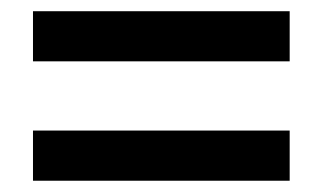

<svg xmlns="http://www.w3.org/2000/svg" viewBox="-20 -502 578 344"><path d="M39.1 -178.2V-268.1H499V-178.2ZM39.1 -392.1V-481.9H499V-392.1Z"/></svg>

Font: Carme
Style: Regular
Weight: 400
Version: 1.000